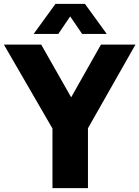

<svg xmlns="http://www.w3.org/2000/svg" viewBox="-51 -970 718 990"><path d="M219.5 0V-384L256.5 -243.5L-31 -740H161.5L340.5 -425H291.5L469.5 -740H647.5L365.5 -243.5L402.5 -381.5V0ZM122.5 -795 235 -950H387L499.5 -795H372.5L299 -903H323L249.5 -795Z"/></svg>

Font: Encode Sans SC SemiCondensed ExtraBold
Style: Regular
Weight: 800
Width: 4
Designer: Multiple Designers
Foundry: Impallari Type
Version: Version 3.002